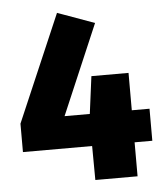

<svg xmlns="http://www.w3.org/2000/svg" viewBox="-51 -742 677 788"><g transform="rotate(-5 287.5 -348.5)"><path d="M557 -272H484V-426H331L311 -272H207L365 -642L213 -697L24 -257V-140H309L310 0H484V-140H557Z"/></g></svg>

Font: Fira Sans ExtraBold
Style: Regular
Weight: 800
Designer: bBox Type GmbH & Carrois Corporate GbR & Edenspiekermann AG
Foundry: bBox Type GmbH & Carrois Corporate GbR & Edenspiekermann AG
Version: Version 4.300;PS 004.300;hotconv 1.0.88;makeotf.lib2.5.64775